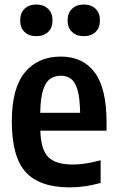

<svg xmlns="http://www.w3.org/2000/svg" viewBox="-20 -798 505 828"><path d="M280 10Q151.5 10 91.2 -55.5Q31 -121 31 -274.5Q31 -417.5 87.2 -485.8Q143.5 -554 242.5 -554Q337.5 -554 388.5 -485.5Q439.5 -417 439.5 -271V-234.5H154Q156.5 -151 189 -119.8Q221.5 -88.5 294.5 -88.5Q322 -88.5 351.2 -93.2Q380.5 -98 414 -107V-9Q377 1 345.2 5.5Q313.5 10 280 10ZM242 -471.5Q216 -471.5 196.5 -458Q177 -444.5 165.8 -409.8Q154.5 -375 153.5 -311.5H325.5Q324.5 -375 314.5 -409.8Q304.5 -444.5 286 -458Q267.5 -471.5 242 -471.5ZM341.5 -642Q310 -642 290.8 -660Q271.5 -678 271.5 -710Q271.5 -742 290.8 -760.2Q310 -778.5 341.5 -778.5Q373 -778.5 392 -760.2Q411 -742 411 -710Q411 -678 392 -660Q373 -642 341.5 -642ZM136.5 -642Q105 -642 86 -660Q67 -678 67 -710Q67 -742 86 -760.2Q105 -778.5 136.5 -778.5Q168 -778.5 187.2 -760.2Q206.5 -742 206.5 -710Q206.5 -678 187.2 -660Q168 -642 136.5 -642Z"/></svg>

Font: Encode Sans Condensed Condensed SemiBold
Style: Regular
Weight: 600
Width: 3
Designer: Multiple Designers
Foundry: Impallari Type
Version: Version 3.000; ttfautohint (v1.8.3) -l 8 -r 50 -G 200 -x 14 